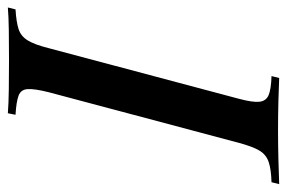

<svg xmlns="http://www.w3.org/2000/svg" viewBox="-180 -604 748 501"><g transform="rotate(90 194.5 -354.0)"><path d="M185 -106Q176 -70 177 -52Q178 -34 194 -28Q210 -22 244 -20L240 0Q215 -2 177.5 -2.5Q140 -3 101 -3Q59 -3 23.5 -2.5Q-12 -2 -36 0L-31 -20Q2 -22 20.5 -28Q39 -34 50 -52Q61 -70 70 -106L202 -602Q212 -639 210 -656.5Q208 -674 192.5 -680.5Q177 -687 143 -688L148 -708Q170 -707 206.5 -706Q243 -705 285 -705Q324 -705 361.5 -706Q399 -707 425 -708L420 -688Q386 -687 367 -680.5Q348 -674 337.5 -656.5Q327 -639 317 -602Z"/></g></svg>

Font: Playfair Display Medium
Style: Italic
Weight: 500
Italic angle: -14°
Designer: Claus Eggers Sørensen
Foundry: Claus Eggers Sørensen
Version: Version 1.203